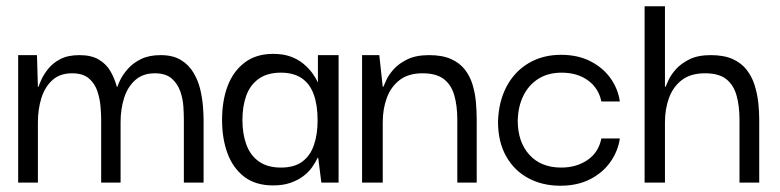

<svg xmlns="http://www.w3.org/2000/svg" viewBox="-20 -583 2489 613"><path d="M38 0V-407H98L101 -306H103Q105 -313 112.5 -329.5Q120 -346 134.5 -364Q149 -382 173 -394.5Q197 -407 234 -407Q272 -407 296 -392.5Q320 -378 333 -355Q346 -332 353 -306H355Q357 -314 365 -330Q373 -346 389 -364Q405 -382 430.5 -394.5Q456 -407 493 -407Q532 -407 557.5 -391.5Q583 -376 598 -350.5Q613 -325 619.5 -297Q626 -269 628 -243Q630 -217 630 -201V0H567V-201Q567 -218 565.5 -242.5Q564 -267 555.5 -291.5Q547 -316 528 -332.5Q509 -349 474 -349Q436 -349 411.5 -327Q387 -305 376 -269.5Q365 -234 365 -193V0H303V-201Q303 -218 301 -242.5Q299 -267 291 -291.5Q283 -316 264 -332.5Q245 -349 210 -349Q171 -349 147 -327Q123 -305 112 -269.5Q101 -234 101 -193V0Z M852 9Q796 9 760 -18.5Q724 -46 706.5 -93Q689 -140 689 -200Q689 -262 707 -309Q725 -356 761.5 -383.5Q798 -411 852 -411Q884 -411 907.5 -402.5Q931 -394 948 -380Q965 -366 976.5 -350.5Q988 -335 994 -321H995V-407H1061V0H1006L996 -79H994Q987 -64 976 -48.5Q965 -33 947.5 -20Q930 -7 906.5 1Q883 9 852 9ZM877 -48Q919 -48 944.5 -66.5Q970 -85 982 -119Q994 -153 994 -199Q994 -248 981.5 -282Q969 -316 943 -333.5Q917 -351 877 -351Q833 -351 805.5 -331Q778 -311 766 -277Q754 -243 754 -200Q754 -156 766.5 -121.5Q779 -87 806.5 -67.5Q834 -48 877 -48Z M1136 0V-407H1191L1202 -306H1204Q1206 -311 1213.5 -327.5Q1221 -344 1237 -362Q1253 -380 1280.5 -393.5Q1308 -407 1350 -407Q1392 -407 1420 -394.5Q1448 -382 1464.5 -360.5Q1481 -339 1489 -312Q1497 -285 1499.5 -256.5Q1502 -228 1502 -201V0H1440V-201Q1440 -245 1430.5 -278.5Q1421 -312 1397 -330.5Q1373 -349 1329 -349Q1284 -349 1256 -327.5Q1228 -306 1215 -270.5Q1202 -235 1202 -193V0Z M1769 10Q1712 10 1667 -14Q1622 -38 1596 -84Q1570 -130 1570 -195Q1572 -259 1597.5 -307Q1623 -355 1668 -381.5Q1713 -408 1771 -408Q1825 -408 1865 -387.5Q1905 -367 1929 -333.5Q1953 -300 1959 -259H1900Q1891 -302 1857 -326.5Q1823 -351 1773 -351Q1730 -351 1699 -331.5Q1668 -312 1651 -277.5Q1634 -243 1633 -198Q1633 -130 1670 -89Q1707 -48 1772 -48Q1820 -48 1855.5 -72Q1891 -96 1900 -141H1959Q1953 -100 1928.5 -65.5Q1904 -31 1863.5 -10.5Q1823 10 1769 10Z M2038 0V-563H2103V-306H2105Q2107 -311 2114.5 -327.5Q2122 -344 2138 -362Q2154 -380 2181 -393.5Q2208 -407 2249 -407Q2291 -407 2319 -394.5Q2347 -382 2364 -360Q2381 -338 2389.5 -310.5Q2398 -283 2401 -255Q2404 -227 2404 -201V0H2341V-201Q2341 -245 2331.5 -278.5Q2322 -312 2298.5 -330.5Q2275 -349 2231 -349Q2185 -349 2157 -327.5Q2129 -306 2116 -270.5Q2103 -235 2103 -193V0Z"/></svg>

Font: Darker Grotesque Light Medium
Style: Regular
Weight: 500
Version: Version 1.000;gftools[0.9.28]